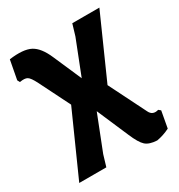

<svg xmlns="http://www.w3.org/2000/svg" viewBox="-161 -580 825 884"><g transform="rotate(-30 251.5 -138.0)"><path d="M10 185 158 -146 77 -308Q59 -344 46 -351.5Q33 -359 6 -354L-1 -367L18 -468Q94 -478 131.5 -458.5Q169 -439 196 -376L261 -227L332 -408L350 -468H494L348 -140L446 56Q460 85 493 75L504 84L488 172Q454 189 419 195Q378 193 358.5 175.5Q339 158 317 106L245 -61L172 125L154 185Z"/></g></svg>

Font: Alegreya Sans SC ExtraBold
Style: Regular
Weight: 800
Designer: Juan Pablo del Peral
Foundry: Huerta Tipografica
Version: Version 2.007